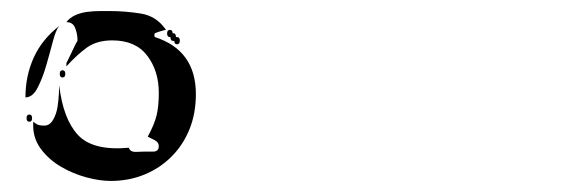

<svg xmlns="http://www.w3.org/2000/svg" viewBox="-20 -787 1040 347"><path d="M120 -716Q120 -725 116 -736Q112 -747 100 -747Q106 -755 116 -759.5Q126 -764 137.5 -765.5Q149 -767 160 -767Q171 -767 180 -767Q206 -767 234.5 -762.5Q263 -758 280 -733Q278 -733 270 -730.5Q262 -728 260 -727Q259 -726 259 -723Q259 -721 260 -720Q334 -696 334 -617Q334 -582 322.5 -553.5Q311 -525 290 -504Q269 -483 241 -471.5Q213 -460 180 -460Q160 -460 136 -466.5Q112 -473 90.5 -485.5Q69 -498 54.5 -517Q40 -536 40 -560V-567Q46 -562 50 -561Q54 -560 60 -560Q70 -560 76 -570.5Q82 -581 84 -594Q86 -607 86.5 -619Q87 -631 87 -633Q94 -572 121 -543Q148 -514 213 -520Q215 -512 226.5 -512.5Q238 -513 240 -513Q246 -513 256.5 -513Q267 -513 267 -523Q267 -530 259 -534Q251 -538 247 -540Q259 -562 263 -578.5Q267 -595 267 -619Q267 -659 246 -686.5Q225 -714 183 -714Q155 -714 137 -701Q119 -688 100 -667V-673Q101 -675 104 -681Q107 -687 110 -693.5Q113 -700 116 -706Q119 -712 120 -713ZM87 -740Q81 -733 75.5 -712Q70 -691 63.5 -668.5Q57 -646 48 -628.5Q39 -611 26 -611Q26 -650 41 -683Q56 -716 87 -740ZM293 -727Q298 -727 298 -720H300Q305 -720 305 -713.5Q305 -707 300 -707Q295 -707 295 -713H293Q288 -713 288 -720H287Q282 -720 282 -726.5Q282 -733 287 -733Q292 -733 292 -727ZM93 -647Q88 -647 88 -653.5Q88 -660 93 -660Q98 -660 98 -653.5Q98 -647 93 -647ZM33 -567Q28 -567 28 -573.5Q28 -580 33 -580Q38 -580 38 -573.5Q38 -567 33 -567Z"/></svg>

Font: Genkaimincho
Style: Regular
Weight: 800
Designer: Dr. Ken Lunde (project architect, glyph set definition & overall production); Masataka HATTORI \u670D \u90E8 \u6B63 \u8C
Foundry: Adobe Systems Incorporated
Version: Version 1.00